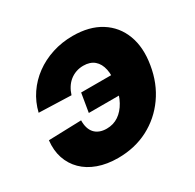

<svg xmlns="http://www.w3.org/2000/svg" viewBox="-125 -667 824 813"><g transform="rotate(-30 287.0 -261.0)"><path d="M232.9 11.2Q178.7 11.2 136 -4.2Q93.3 -19.5 64.7 -47.9Q36.1 -76.2 23.2 -114.7Q10.3 -153.3 15.6 -200.7L175.8 -205.6Q175.3 -186 179.9 -170.2Q184.6 -154.3 194.3 -143.3Q204.1 -132.3 218.8 -126.5Q233.4 -120.6 252.9 -120.6Q285.6 -120.6 311 -137.7Q336.4 -154.8 353.8 -186.3Q371.1 -217.8 377.9 -260.7Q385.3 -304.2 378.7 -335.7Q372.1 -367.2 352.1 -384.3Q332 -401.4 299.3 -401.4Q279.8 -401.4 263.2 -395.5Q246.6 -389.6 232.9 -378.7Q219.2 -367.7 209.5 -352.3Q199.7 -336.9 193.8 -317.9L36.1 -323.2Q47.4 -370.1 73.5 -408.4Q99.6 -446.8 137.5 -474.6Q175.3 -502.4 222.7 -517.8Q270 -533.2 323.2 -533.2Q404.3 -533.2 459 -498.8Q513.7 -464.4 536.9 -403.1Q560.1 -341.8 546.4 -260.7Q533.2 -179.7 489.7 -118.4Q446.3 -57.1 380.4 -22.9Q314.5 11.2 232.9 11.2ZM380.9 -216.3H219.7L234.9 -307.6H396Z"/></g></svg>

Font: Inter 28pt ExtraBold
Style: Italic
Weight: 800
Italic angle: -9.3988°
Designer: Rasmus Andersson
Foundry: rsms
Version: Version 4.001;git-66647c0bb